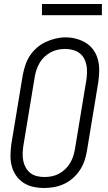

<svg xmlns="http://www.w3.org/2000/svg" viewBox="-20 -933 540 961"><path d="M201 8Q173 8 146 2Q119 -4 97 -18.5Q75 -33 60 -55Q45 -77 38.5 -102.5Q32 -128 32.5 -156.5Q33 -185 37 -213L94 -558Q99 -583 107 -607.5Q115 -632 129.5 -654Q144 -676 164.5 -694Q185 -712 209 -723Q233 -734 258 -740Q283 -746 309 -746Q337 -746 363.5 -738.5Q390 -731 412 -717Q434 -703 449 -681Q464 -659 470.5 -633Q477 -607 476.5 -578.5Q476 -550 472 -522L415 -177Q411 -152 402.5 -127.5Q394 -103 379.5 -81Q365 -59 344.5 -41Q324 -23 300 -12Q276 -1 250.5 3.5Q225 8 201 8ZM202 -47Q220 -47 238.5 -50.5Q257 -54 274 -63Q291 -72 305.5 -85.5Q320 -99 330 -115.5Q340 -132 346 -150Q352 -168 355 -186L412 -531Q415 -551 415.5 -570.5Q416 -590 412.5 -608Q409 -626 400 -642Q391 -658 376 -668.5Q361 -679 343 -683.5Q325 -688 305 -688Q287 -688 268.5 -684Q250 -680 233.5 -671Q217 -662 202.5 -648.5Q188 -635 178.5 -618.5Q169 -602 163 -584.5Q157 -567 154 -549L97 -204Q94 -184 93.5 -165Q93 -146 96.5 -128Q100 -110 109 -94Q118 -78 132 -67Q146 -56 164.5 -51.5Q183 -47 202 -47ZM190 -857V-913H490V-857Z"/></svg>

Font: Iosevka Curly Light Oblique
Style: Regular
Weight: 300
Italic angle: -9°
Monospace: yes
Designer: Belleve Invis
Foundry: Belleve Invis
Version: Version 11.1.0; ttfautohint (v1.8.3)